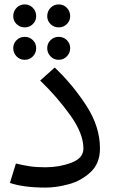

<svg xmlns="http://www.w3.org/2000/svg" viewBox="-20 -836 518 870"><path d="M25 -7 52 -95Q85 -87 115 -82.5Q145 -78 186 -78Q248 -78 303 -98.5Q358 -119 358 -163Q358 -231 298 -314.5Q238 -398 162 -471L228 -530Q310 -452 371.5 -357Q433 -262 433 -163Q433 -96 391 -56.5Q349 -17 292.5 -1.5Q236 14 186 14Q88 14 25 -7ZM40 -762Q40 -785 55 -800.5Q70 -816 92 -816Q114 -816 129 -800.5Q144 -785 144 -762Q144 -742 129 -727Q114 -712 92 -712Q70 -712 55 -727Q40 -742 40 -762ZM194 -762Q194 -785 209 -800.5Q224 -816 246 -816Q268 -816 283 -800.5Q298 -785 298 -762Q298 -742 283 -727Q268 -712 246 -712Q224 -712 209 -727Q194 -742 194 -762ZM40 -618Q40 -639 55 -654Q70 -669 92 -669Q114 -669 129 -654Q144 -639 144 -618Q144 -596 129 -580.5Q114 -565 92 -565Q70 -565 55 -580.5Q40 -596 40 -618ZM194 -618Q194 -639 209 -654Q224 -669 246 -669Q268 -669 283 -654Q298 -639 298 -618Q298 -596 283 -580.5Q268 -565 246 -565Q224 -565 209 -580.5Q194 -596 194 -618Z"/></svg>

Font: FiraGO
Style: Regular
Weight: 400
Designer: bBox Type
Foundry: bBox Type GmbH
Version: Version 1.001;April 20, 2020;FontCreator 12.0.0.2555 64-bit